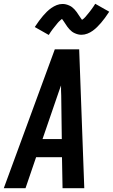

<svg xmlns="http://www.w3.org/2000/svg" viewBox="-39 -996 598 1016"><path d="M-19 0 161 -490 251 -735H380L407 0H292L289 -164H152L96 0ZM186 -260H288L285 -490Q284 -504 284 -517.5Q284 -531 284 -544Q279 -531 274.5 -517.5Q270 -504 265 -490ZM219 -811 145 -853Q157 -871 167.5 -885.5Q178 -900 188.5 -912Q199 -924 209 -934Q219 -944 232.5 -953.5Q246 -963 261 -969Q276 -975 292 -975Q301 -975 309.5 -973Q318 -971 327 -967Q336 -963 342.5 -958Q349 -953 355.5 -946Q362 -939 367 -932Q372 -925 376 -918.5Q380 -912 385.5 -904.5Q391 -897 395 -891Q399 -893 404.5 -898Q410 -903 413 -906.5Q416 -910 419.5 -914.5Q423 -919 427.5 -924Q432 -929 436 -934.5Q440 -940 445 -946.5Q450 -953 455 -960.5Q460 -968 465 -976L539 -934Q527 -916 516.5 -901.5Q506 -887 495.5 -875Q485 -863 475 -853Q465 -843 452 -833.5Q439 -824 423.5 -818Q408 -812 392 -812Q383 -812 374.5 -814Q366 -816 357 -820Q348 -824 341.5 -829Q335 -834 328.5 -841Q322 -848 317 -855Q312 -862 308 -868.5Q304 -875 298 -883.5Q292 -892 289 -896Q285 -893 280 -888.5Q275 -884 271.5 -880.5Q268 -877 264.5 -872.5Q261 -868 257 -863Q253 -858 248.5 -852.5Q244 -847 239 -840.5Q234 -834 229 -826.5Q224 -819 219 -811Z"/></svg>

Font: Iosevka SS04 Oblique
Style: Bold
Weight: 700
Italic angle: -9°
Monospace: yes
Designer: Belleve Invis
Foundry: Belleve Invis
Version: Version 19.0.0; ttfautohint (v1.8.4)